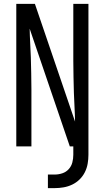

<svg xmlns="http://www.w3.org/2000/svg" viewBox="-20 -755 540 990"><path d="M227 215V145H262Q282 145 301.5 138.5Q321 132 334.5 117Q348 102 353 82.5Q358 63 358 43V0H340L133 -607Q133 -597 133.5 -588Q134 -579 134 -570L139 -459Q140 -418 141 -376.5Q142 -335 142 -294V0H64V-735H160Q212 -583 263.5 -431.5Q315 -280 367 -128Q367 -138 366.5 -147Q366 -156 366 -165L361 -276Q360 -317 359 -358.5Q358 -400 358 -441V-735H436V43Q436 66 432 89Q428 112 417.5 133Q407 154 390 170.5Q373 187 352 197Q331 207 308 211Q285 215 262 215Z"/></svg>

Font: Iosevka SS18
Style: Regular
Weight: 400
Monospace: yes
Designer: Belleve Invis
Foundry: Belleve Invis
Version: Version 25.1.1; ttfautohint (v1.8.4)